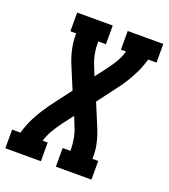

<svg xmlns="http://www.w3.org/2000/svg" viewBox="-153 -832 815 928"><g transform="rotate(20 254.5 -367.5)"><path d="M-18 0V-96H25Q36 -137 56.5 -177Q77 -217 103 -253V-254Q104 -257 106 -259Q108 -261 110 -264L192 -373L147 -481Q131 -518 122 -557.5Q113 -597 114 -639H84V-735H267V-639H227Q227 -607 232.5 -576.5Q238 -546 250 -519L268 -474L310 -529Q330 -555 346 -582Q362 -609 370 -639H344V-735H527V-639H484Q473 -598 452.5 -558Q432 -518 407 -482L406 -481Q405 -478 403 -476Q401 -474 399 -471L317 -362L362 -254Q378 -217 387.5 -177.5Q397 -138 395 -96H425V0H242V-96H282Q282 -128 276.5 -158.5Q271 -189 259 -216L241 -261L199 -206Q180 -180 164 -153Q148 -126 139 -96H165V0Z"/></g></svg>

Font: Iosevka Curly Slab
Style: Bold Italic
Weight: 700
Italic angle: -9°
Monospace: yes
Designer: Belleve Invis
Foundry: Belleve Invis
Version: Version 22.1.2; ttfautohint (v1.8.4)